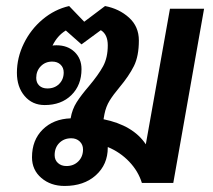

<svg xmlns="http://www.w3.org/2000/svg" viewBox="-20 -606 705 636"><path d="M656 -577 554 0H450Q438 -39 408 -70.5Q378 -102 337 -119V-117Q337 -61 297.5 -25.5Q258 10 194 10Q148 10 117 -16.5Q86 -43 86 -85Q86 -142 121.5 -177Q157 -212 214 -214Q219 -244 234 -267.5Q249 -291 274 -320Q306 -358 321.5 -386.5Q337 -415 337 -456Q337 -492 314 -506L250 -459L198 -505Q170 -488 154 -455Q158 -456 167 -456Q204 -456 227 -434Q250 -412 250 -377Q250 -324 216.5 -291Q183 -258 128 -258Q87 -258 61.5 -288Q36 -318 36 -365Q36 -415 59 -462Q82 -509 121.5 -542Q161 -575 209 -586L259 -534L328 -586Q375 -577 407.5 -547.5Q440 -518 440 -472Q440 -420 423.5 -387Q407 -354 376 -317Q355 -292 343 -272.5Q331 -253 326 -228L323 -211Q421 -191 463 -128L543 -577ZM153 -402Q130 -402 115 -386.5Q100 -371 100 -348Q100 -332 110 -322.5Q120 -313 137 -313Q161 -313 176 -328Q191 -343 191 -366Q191 -382 180.5 -392Q170 -402 153 -402ZM255 -111Q255 -127 244 -137.5Q233 -148 216 -148Q192 -148 176.5 -132.5Q161 -117 161 -92Q161 -76 172 -66Q183 -56 200 -56Q224 -56 239.5 -71.5Q255 -87 255 -111Z"/></svg>

Font: Sarabun SemiBold
Style: Italic
Weight: 600
Italic angle: -10°
Designer: Suppakit Chalermlarp | Katatrad Co.,Ltd.
Foundry: Cadson Demak Co.,Ltd.
Version: Version 1.000; ttfautohint (v1.6)